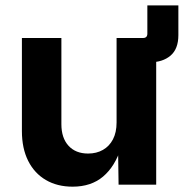

<svg xmlns="http://www.w3.org/2000/svg" viewBox="-20 -683 698 710"><path d="M472.2 -452.6V-542.5H508.8Q524.9 -542.5 524.9 -558.6V-663.1H639.6V-553.2Q639.6 -502 610.6 -477.3Q581.5 -452.6 533.7 -452.6ZM248.5 7.3Q191.9 7.3 149.7 -17.3Q107.4 -42 84.2 -88.1Q61 -134.3 61 -198.2V-542.5H207V-223.6Q207 -172.9 233.4 -144Q259.8 -115.2 305.7 -115.2Q336.9 -115.2 360.6 -128.7Q384.3 -142.1 397.7 -167.7Q411.1 -193.4 411.1 -230V-542.5H557.6V0H418.5L416.5 -136.2H427.2Q405.3 -67.4 361.1 -30Q316.9 7.3 248.5 7.3Z"/></svg>

Font: Inter 16pt
Style: Bold
Weight: 700
Version: Version 4.001;git-66647c0bb